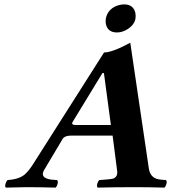

<svg xmlns="http://www.w3.org/2000/svg" viewBox="-20 -853 780 875"><path d="M462.9 -771Q471.2 -809.1 509.8 -825.7Q527.3 -832.5 545.9 -833Q587.4 -833 596.7 -794.9Q599.6 -780.8 597.2 -767.1Q590.8 -736.3 555.7 -716.8Q535.2 -705.1 512.7 -705.1Q472.2 -705.1 462.9 -741.7Q460 -756.3 462.9 -771ZM333 -283.2H485.4L453.6 -520H446.8L310.5 -296.4Q303.7 -284.7 322.8 -283.2Q327.1 -283.2 333 -283.2ZM181.6 -79.1Q159.7 -42.5 211.9 -34.7Q222.2 -33.2 240.7 -32.2Q247.6 -23.9 238.3 -4.4Q235.8 0 233.4 2Q159.7 0 101.1 0Q79.1 0 6.3 2Q-0.5 -6.3 9.3 -25.4Q11.7 -29.8 13.7 -32.2Q65.4 -35.6 91.8 -57.1Q110.8 -73.7 128.9 -102.1L454.1 -613.8Q491.2 -613.8 573.7 -658.2L658.2 -85.9Q664.1 -43.9 701.2 -36.1Q710 -34.2 736.8 -32.2Q743.7 -23.9 734.4 -4.4Q731.9 0 729.5 2Q655.8 0 596.2 0Q500 0 424.8 2Q418 -6.3 427.2 -25.4Q429.7 -29.8 431.6 -32.2Q488.8 -36.1 497.6 -39.6Q516.6 -48.8 514.2 -71.8L493.2 -234.9H302.7Q275.4 -234.9 266.1 -220.7Q265.1 -218.8 264.2 -217.8Z"/></svg>

Font: Linux Libertine Slanted O
Style: Bold Slanted
Weight: 700
Designer: Philipp H. Poll
Foundry: Philipp H. Poll
Version: Version 5.0.0